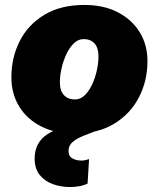

<svg xmlns="http://www.w3.org/2000/svg" viewBox="-20 -530 642 776"><path d="M280 10Q203 10 145.5 -19.5Q88 -49 57 -100.5Q26 -152 26 -218Q26 -297 59.5 -363.5Q93 -430 159 -470Q225 -510 321 -510Q399 -510 456 -480.5Q513 -451 544.5 -400Q576 -349 576 -283Q576 -204 542 -137.5Q508 -71 442.5 -30.5Q377 10 280 10ZM283 -128Q305 -128 322.5 -145Q340 -162 352.5 -189Q365 -216 371.5 -246Q378 -276 378 -302Q378 -337 362 -354.5Q346 -372 318 -372Q296 -372 278.5 -355Q261 -338 248.5 -311.5Q236 -285 229 -254.5Q222 -224 222 -198Q222 -163 238.5 -145.5Q255 -128 283 -128ZM264 226Q226 226 193 214Q160 202 140 176.5Q120 151 120 111Q120 45 173 11.5Q226 -22 310 -29L376 -4Q344 8 317 19Q290 30 273.5 44Q257 58 257 80Q257 102 273 110.5Q289 119 309 119Q318 119 326 117Q334 115 340 113L334 212Q317 220 298.5 223Q280 226 264 226Z"/></svg>

Font: Work Sans ExtraBold
Style: Italic
Weight: 800
Italic angle: -13°
Designer: Wei Huang
Foundry: Wei Huang
Version: Version 2.012; ttfautohint (v1.8.3)